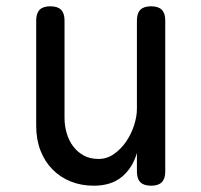

<svg xmlns="http://www.w3.org/2000/svg" viewBox="-20 -580 640 610"><path d="M415 -234V-515Q415 -538 426 -549Q437 -560 460 -560Q483 -560 494 -549Q505 -538 505 -515V-35Q505 -12 494 -1Q483 10 460 10Q437 10 426 -1Q415 -12 415 -35V-94Q401 -46 367 -18Q333 10 278 10Q238 10 204.5 -3.5Q171 -17 146.5 -42Q122 -67 108.5 -102Q95 -137 95 -180V-515Q95 -538 106 -549Q117 -560 140 -560Q163 -560 174 -549Q185 -538 185 -515V-206Q185 -180 192 -156.5Q199 -133 212.5 -115Q226 -97 246 -86Q266 -75 293 -75Q320 -75 342.5 -91Q365 -107 381 -130.5Q397 -154 406 -182Q415 -210 415 -234Z"/></svg>

Font: Maple Mono NF CN
Style: Regular
Weight: 400
Monospace: yes
Designer: subframe7536
Version: Version 7.000